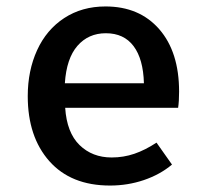

<svg xmlns="http://www.w3.org/2000/svg" viewBox="-20 -562 640 595"><path d="M326 -74Q363 -74 396.5 -85.5Q430 -97 465 -120L513 -52Q476 -21 426 -4Q376 13 321 13Q200 13 133 -62.5Q66 -138 66 -264Q66 -343 95 -406.5Q124 -470 179 -506Q234 -542 307 -542Q412 -542 473.5 -471.5Q535 -401 535 -278Q535 -248 532 -228H182Q187 -151 226.5 -112.5Q266 -74 326 -74ZM181 -304H426Q424 -379 394 -419Q364 -459 308 -459Q254 -459 220 -420Q186 -381 181 -304Z"/></svg>

Font: Fira Mono Medium
Style: Regular
Weight: 500
Designer: Carrois Corporate & Edenspiekermann AG
Foundry: Carrois Corporate GbR & Edenspiekermann AG
Version: Version 3.206